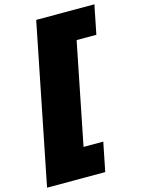

<svg xmlns="http://www.w3.org/2000/svg" viewBox="-173 -819 802 1090"><g transform="rotate(-15 228.5 -274.0)"><path d="M-36 194 151 -742H493L459 -572H343L224 24H340L306 194Z"/></g></svg>

Font: Montserrat Thin Black
Style: Italic
Weight: 900
Italic angle: -11.3°
Version: Version 9.000